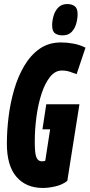

<svg xmlns="http://www.w3.org/2000/svg" viewBox="-20 -920 443 950"><path d="M192 10Q109 10 61.5 -45Q14 -100 14 -209Q14 -273 22.5 -342Q31 -411 50 -476.5Q69 -542 100.5 -595Q132 -648 176.5 -679Q221 -710 282 -710Q313 -710 344.5 -704Q376 -698 403 -684L359 -553Q345 -558 327 -564.5Q309 -571 286 -571Q253 -571 228 -540Q203 -509 186 -457.5Q169 -406 160.5 -343.5Q152 -281 152 -217Q152 -159 160.5 -140.5Q169 -122 186 -122Q190 -122 196 -122.5Q202 -123 204 -125L228 -280H190L209 -404H373L313 -25Q289 -6 255 2Q221 10 192 10ZM289 -745Q267 -745 252.5 -755Q238 -765 238 -794Q238 -817 245 -841.5Q252 -866 268.5 -883Q285 -900 313 -900Q335 -900 349.5 -889.5Q364 -879 364 -850Q364 -827 357 -802.5Q350 -778 334 -761.5Q318 -745 289 -745Z"/></svg>

Font: Georama ExtraCondensed ExtraBold
Style: Italic
Weight: 800
Width: 2
Italic angle: -9°
Designer: Jean-Baptiste Levee
Foundry: Production Type
Version: Version 1.000